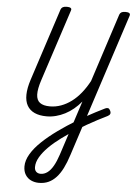

<svg xmlns="http://www.w3.org/2000/svg" viewBox="-87 -1075 1143 1655"><g transform="rotate(5 485.0 -247.5)"><path d="M314 519Q277 519 246 504.5Q215 490 196.5 460.5Q178 431 178 388Q178 336 211 280.5Q244 225 302 170Q360 115 434.5 61.5Q509 8 591 -42Q629 -65 669.5 -87.5Q710 -110 750.5 -131Q791 -152 828 -170Q843 -177 853.5 -174Q864 -171 871 -156Q880 -139 875.5 -127Q871 -115 855 -107Q814 -87 770 -64Q726 -41 682.5 -16Q639 9 598 35Q531 77 471 121Q411 165 366 210Q321 255 295 299.5Q269 344 269 386Q269 412 283.5 426Q298 440 322 440Q353 440 380.5 420Q408 400 431 359.5Q454 319 473 261L627 -212Q596 -175 561.5 -146.5Q527 -118 489 -98.5Q451 -79 411 -68.5Q371 -58 330 -58Q268 -58 225.5 -77.5Q183 -97 161.5 -135Q140 -173 141 -229.5Q142 -286 166 -360L370 -986Q375 -1000 387.5 -1007Q400 -1014 422 -1014Q445 -1014 455.5 -1007Q466 -1000 460 -984L258 -366Q232 -287 233.5 -238.5Q235 -190 264.5 -168Q294 -146 351 -146Q400 -146 447 -163Q494 -180 537 -212Q580 -244 617.5 -290.5Q655 -337 686 -395L878 -986Q883 -1000 895 -1007Q907 -1014 929 -1014Q952 -1014 962.5 -1007Q973 -1000 968 -984L564 256Q543 322 518.5 371Q494 420 463.5 453Q433 486 396.5 502.5Q360 519 314 519Z"/></g></svg>

Font: Playwrite MX
Style: Regular
Weight: 400
Designer: Veronika Burian, José Scaglione
Foundry: TypeTogether
Version: Version 1.002